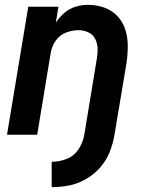

<svg xmlns="http://www.w3.org/2000/svg" viewBox="-20 -558 616 795"><path d="M194 217Q230 217 266 210Q302 203 336 183.5Q370 164 395.5 134.5Q421 105 434.5 70.5Q448 36 454 0L504 -298Q509 -333 509 -368Q509 -403 499 -435Q489 -467 466.5 -491Q444 -515 412 -526.5Q380 -538 345 -538Q320 -538 294 -530.5Q268 -523 247 -505Q226 -487 211 -464L222 -530H97L9 0H134L190 -339Q194 -365 210 -388.5Q226 -412 252 -422.5Q278 -433 304 -433Q326 -433 345 -424.5Q364 -416 373.5 -398Q383 -380 384 -358.5Q385 -337 381 -315L329 0Q324 31 305.5 59.5Q287 88 256 100Q225 112 194 112Z"/></svg>

Font: Iosevka Sparkle Oblique
Style: Bold
Weight: 700
Italic angle: -9°
Designer: Belleve Invis
Foundry: Belleve Invis
Version: Version 4.5.0; ttfautohint (v1.8.3)